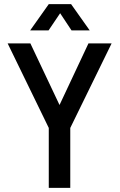

<svg xmlns="http://www.w3.org/2000/svg" viewBox="-20 -910 579 929"><path d="M216 -1H320V-291L520 -700H408L268 -402L127 -700H17L216 -291ZM126 -763H215L271 -846L326 -763H414L324 -890H216Z"/></svg>

Font: Vanilla Cream DemiBold
Style: Regular
Weight: 600
Designer: Jeremy Tribby, Jinavaṁso
Foundry: Tribby Type
Version: Version 1.422;Glyphs 3.1.2 (3151)